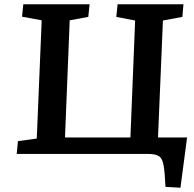

<svg xmlns="http://www.w3.org/2000/svg" viewBox="-20 -720 908 898"><path d="M284 -77H590L612 -624L524 -641L530 -700H838L833 -641L742 -624L719 -77H855L824 158L754 154Q751 88 745.5 55Q740 22 724 11Q708 0 675 0H58L64 -60L152 -72L175 -625L83 -642L89 -700H399L393 -641L306 -625Z"/></svg>

Font: Literata 7pt SemiBold
Style: Italic
Weight: 600
Italic angle: -2°
Designer: Latin by Veronika Burian and Jose Scaglione. Greek by Irene Vlachou. Cyrillic by Vera Evstafieva
Foundry: TypeTogether
Version: Version 3.002